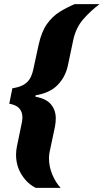

<svg xmlns="http://www.w3.org/2000/svg" viewBox="-20 -763 504 933"><path d="M154 150Q113 130 85.5 86.5Q58 43 58 -11Q58 -21 59 -30.5Q60 -40 62 -50L84 -157Q86 -166 87.5 -175Q89 -184 89 -192Q89 -218 74.5 -235.5Q60 -253 25 -259L40 -334Q79 -340 99.5 -354Q120 -368 129.5 -388.5Q139 -409 144 -436L167 -542Q181 -608 208 -646Q235 -684 270 -705.5Q305 -727 343 -743H464Q422 -712 385.5 -670.5Q349 -629 336 -569L310 -445Q298 -389 260 -350Q222 -311 153 -300L152 -293Q204 -284 227.5 -256Q251 -228 251 -188Q251 -178 250 -168Q249 -158 247 -147L221 -24Q218 -10 218 6Q218 47 234.5 86Q251 125 275 150Z"/></svg>

Font: Saira ExtraBold
Style: Italic
Weight: 800
Italic angle: -12°
Designer: Hector Gatti with collaboration of the Omnibus-Type team
Foundry: Omnibus-Type
Version: Version 1.100; ttfautohint (v1.8.3)